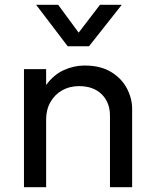

<svg xmlns="http://www.w3.org/2000/svg" viewBox="-20 -777 643 797"><path d="M79.5 0V-490H171.5V-424Q203 -467 245 -486Q287 -505 331 -505Q397.5 -505 441.2 -478.2Q485 -451.5 506.8 -410Q528.5 -368.5 528.5 -325V0H436.5V-296.5Q436.5 -352 402 -385.8Q367.5 -419.5 308 -419.5Q269 -419.5 238.2 -402.2Q207.5 -385 189.5 -353.5Q171.5 -322 171.5 -281V0ZM261 -585 130 -757H221.5L306.5 -641.5L395 -757H485.5L349.5 -585Z"/></svg>

Font: Geologica Roman Light
Style: Regular
Weight: 300
Designer: Sindre Bremnes, Frode Helland
Foundry: Monokrom Skriftforlag AS
Version: Version 1.010;gftools[0.9.28]